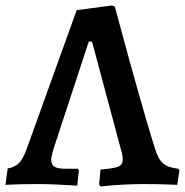

<svg xmlns="http://www.w3.org/2000/svg" viewBox="-32 -672 675 701"><path d="M335 9 330 1 335 -53Q369 -56 386 -59.5Q403 -63 409.5 -70Q416 -77 416 -89Q416 -97 414.5 -106.5Q413 -116 409 -128L304 -520H292L162 -124Q155 -100 155 -90Q155 -71 166.5 -63.5Q178 -56 206 -56H252L256 -50L250 6Q250 6 227 4.5Q204 3 171 1.5Q138 0 106 0Q80 0 52.5 0.5Q25 1 6.5 2Q-12 3 -12 3L-4 -57Q21 -61 36.5 -76Q52 -91 65 -127L248 -635L377 -652L387 -648Q387 -648 394 -623Q401 -598 412.5 -554.5Q424 -511 439 -457Q454 -403 470.5 -344.5Q487 -286 503.5 -229.5Q520 -173 535 -126Q546 -90 564 -75Q582 -60 619 -56L623 -50L615 3Q615 3 594 2Q573 1 545.5 0.5Q518 0 498 0Q457 0 419.5 2Q382 4 358.5 6.5Q335 9 335 9Z"/></svg>

Font: Alegreya SemiBold
Style: Regular
Weight: 600
Designer: Juan Pablo del Peral
Foundry: Huerta Tipografica
Version: Version 2.009